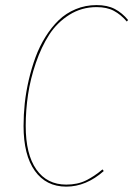

<svg xmlns="http://www.w3.org/2000/svg" viewBox="-20 -710 514 740"><path d="M352.1 -690.4Q394 -690.4 422.6 -675.3Q451.2 -660.2 473.6 -632.8L468.8 -627Q445.8 -653.8 418.9 -668.2Q392.1 -682.6 352.1 -682.6Q294.4 -682.6 247.1 -652.8Q199.7 -623 169.4 -575.9Q139.2 -528.8 118.2 -467.5Q97.2 -406.2 88.1 -345.5Q79.1 -284.7 79.1 -225.1Q79.1 -115.2 120.1 -56.9Q161.1 1.5 235.4 1.5Q278.8 1.5 311.5 -14.6Q344.2 -30.8 375 -57.1L379.9 -50.8Q312 9.3 235.4 9.3Q157.7 9.3 114.3 -51.5Q70.8 -112.3 70.8 -224.6Q70.8 -267.6 75.4 -311.5Q80.1 -355.5 90.8 -401.6Q101.6 -447.8 116.9 -489.5Q132.3 -531.2 155.3 -568.1Q178.2 -605 206.3 -632.1Q234.4 -659.2 272 -674.8Q309.6 -690.4 352.1 -690.4Z"/></svg>

Font: Fira Sans Compressed Eight
Style: Italic
Weight: 100
Width: 3
Italic angle: -8°
Designer: Carrois Corporate & Edenspiekermann AG
Foundry: Carrois Corporate GbR & Edenspiekermann AG
Version: Version 4.203;PS 004.203;hotconv 1.0.88;makeotf.lib2.5.64775